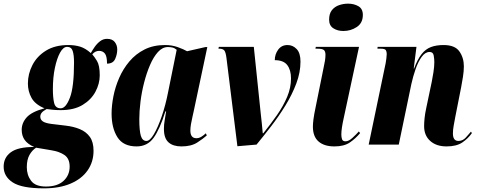

<svg xmlns="http://www.w3.org/2000/svg" viewBox="-100 -793 2627 1053"><path d="M141 240Q20 240 -30 207.5Q-80 175 -80 121Q-80 71 -40.5 42Q-1 13 87 13Q51 -3 35 -26Q19 -49 19 -81Q19 -119 46.5 -149.5Q74 -180 144 -199Q93 -220 73 -256Q53 -292 53 -335Q53 -388 78 -436.5Q103 -485 152.5 -515.5Q202 -546 275 -546Q311 -546 340 -537Q369 -528 398 -502Q407 -518 419.5 -536Q432 -554 449 -567Q466 -580 487 -580Q516 -580 529.5 -562.5Q543 -545 543 -522Q543 -495 531.5 -469.5Q520 -444 487 -444Q487 -484 475.5 -499Q464 -514 443 -514Q422 -514 406 -495Q417 -483 432 -458.5Q447 -434 447 -380Q447 -334 423.5 -290Q400 -246 353 -217.5Q306 -189 233 -189Q205 -189 184.5 -191.5Q164 -194 156 -195Q136 -184 128.5 -174.5Q121 -165 121 -153Q121 -136 136 -126.5Q151 -117 185 -113L260 -104Q304 -99 338.5 -84.5Q373 -70 393 -42Q413 -14 413 34Q413 95 380.5 141.5Q348 188 287 214Q226 240 141 240ZM233 -199Q261 -199 283.5 -257.5Q306 -316 306 -450Q306 -492 298.5 -514Q291 -536 268 -536Q247 -536 229.5 -504.5Q212 -473 201 -420.5Q190 -368 190 -304Q190 -257 197 -228Q204 -199 233 -199ZM152 230Q215 230 248.5 199Q282 168 282 121Q282 77 254 57.5Q226 38 181 31L98 17Q76 31 61.5 57Q47 83 47 124Q47 167 70.5 198.5Q94 230 152 230Z M649 10Q576 10 544 -40.5Q512 -91 512 -170Q512 -214 522 -265Q532 -316 553.5 -365.5Q575 -415 609.5 -456Q644 -497 692.5 -521.5Q741 -546 805 -546Q843 -546 875 -534.5Q907 -523 926 -512L1027 -535H1037L963 -186Q961 -175 956 -154.5Q951 -134 947.5 -113Q944 -92 944 -77Q944 -35 977 -35Q991 -35 1003.5 -42.5Q1016 -50 1029 -62L1034 -50Q1015 -33 982 -11.5Q949 10 895 10Q849 10 824 -12.5Q799 -35 799 -86Q799 -110 803 -132Q807 -154 811 -182H807Q776 -83 742 -36.5Q708 10 649 10ZM703 -20Q722 -20 744 -57Q766 -94 787 -155Q808 -216 822 -288L869 -520Q857 -530 845 -532.5Q833 -535 821 -535Q791 -535 766.5 -508Q742 -481 723 -437Q704 -393 690.5 -340.5Q677 -288 670.5 -235.5Q664 -183 664 -140Q664 -76 672.5 -48Q681 -20 703 -20Z M1142 -475Q1138 -507 1130 -516.5Q1122 -526 1102 -526H1098L1100 -536H1292L1330 -170Q1333 -139 1336 -115.5Q1339 -92 1341 -62H1344Q1385 -113 1419.5 -162.5Q1454 -212 1475 -262Q1496 -312 1496 -363Q1496 -409 1475.5 -436Q1455 -463 1407 -463Q1407 -495 1425.5 -520.5Q1444 -546 1477 -546Q1506 -546 1527 -524Q1548 -502 1548 -455Q1548 -396 1525 -335Q1502 -274 1465.5 -214.5Q1429 -155 1387 -100.5Q1345 -46 1307 0L1202 9Z M1783 -623Q1751 -623 1728 -638Q1705 -653 1705 -685Q1705 -718 1720 -737Q1735 -756 1759 -764.5Q1783 -773 1809 -773Q1841 -773 1865.5 -759Q1890 -745 1890 -711Q1890 -667 1857 -645Q1824 -623 1783 -623ZM1734 10Q1678 10 1647 -17Q1616 -44 1616 -99Q1616 -113 1619 -138Q1622 -163 1632 -210L1676 -428Q1680 -445 1682.5 -461.5Q1685 -478 1685 -493Q1685 -511 1676.5 -518.5Q1668 -526 1639 -526H1630L1632 -536H1869L1785 -145Q1772 -87 1772 -55Q1772 -40 1776 -29Q1780 -18 1795 -18Q1812 -18 1832 -36Q1852 -54 1868 -72L1875 -63Q1850 -33 1818.5 -11.5Q1787 10 1734 10Z M2349 10Q2293 10 2259.5 -20Q2226 -50 2226 -101Q2226 -120 2228.5 -145Q2231 -170 2238 -202L2268 -345Q2272 -364 2277 -396Q2282 -428 2282 -452Q2282 -470 2278.5 -489Q2275 -508 2256 -508Q2232 -508 2212.5 -481Q2193 -454 2179 -413.5Q2165 -373 2156 -332L2087 0H1922L2015 -446Q2017 -458 2019 -472.5Q2021 -487 2021 -497Q2021 -510 2016 -518Q2011 -526 1987 -526H1970L1971 -536H2184L2169 -417H2171Q2190 -468 2212 -496Q2234 -524 2263.5 -535Q2293 -546 2333 -546Q2395 -546 2419.5 -511Q2444 -476 2444 -429Q2444 -403 2439 -371.5Q2434 -340 2429 -314L2397 -152Q2392 -125 2388 -103Q2384 -81 2384 -61Q2384 -20 2414 -20Q2438 -20 2455 -39Q2472 -58 2483 -71L2488 -63Q2468 -34 2436 -12Q2404 10 2349 10Z"/></svg>

Font: Noto Serif Display ExtraCondensed Black
Style: Italic
Weight: 900
Width: 2
Italic angle: -12°
Designer: Monotype Design Team
Foundry: Monotype Imaging Inc.
Version: Version 2.009